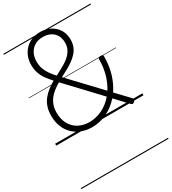

<svg xmlns="http://www.w3.org/2000/svg" viewBox="-324 -1136 1569 1756"><g transform="rotate(-30 460.5 -257.5)"><path d="M372 19Q310 19 259 -1Q208 -21 171.5 -57.5Q135 -94 115.5 -145Q96 -196 96 -258Q96 -311 110 -352Q124 -393 149.5 -424.5Q175 -456 207.5 -481Q240 -506 276 -527Q245 -561 221 -594Q197 -627 183.5 -666Q170 -705 170 -754Q170 -801 186 -841Q202 -881 231 -911Q260 -941 300 -957.5Q340 -974 389 -974Q432 -974 470 -960.5Q508 -947 537 -921Q566 -895 582.5 -858.5Q599 -822 599 -775Q599 -733 585.5 -700Q572 -667 548 -641Q524 -615 493.5 -593.5Q463 -572 428 -553Q393 -534 358 -516L656 -201Q692 -257 713 -330Q734 -403 734 -489Q734 -499 740.5 -503.5Q747 -508 761 -508Q775 -508 781 -503.5Q787 -499 787 -489Q787 -390 762 -307.5Q737 -225 693 -161L823 -24Q829 -17 828 -9Q827 -1 817 8Q808 18 799.5 19Q791 20 782 12L660 -118Q602 -52 527 -16.5Q452 19 372 19ZM373 -34Q442 -34 507.5 -65.5Q573 -97 624 -157L311 -489Q278 -470 249.5 -448Q221 -426 199.5 -399Q178 -372 165.5 -337.5Q153 -303 153 -259Q153 -189 181 -138.5Q209 -88 258.5 -61Q308 -34 373 -34ZM324 -552Q356 -569 388 -586Q420 -603 447.5 -621.5Q475 -640 496 -662.5Q517 -685 529 -712.5Q541 -740 541 -775Q541 -821 522 -854Q503 -887 469 -904.5Q435 -922 389 -922Q337 -922 301 -899.5Q265 -877 246.5 -839.5Q228 -802 228 -754Q228 -712 240.5 -677.5Q253 -643 274.5 -613Q296 -583 324 -552ZM0 449H921V459H0ZM0 -20H921V0H0ZM0 -505H921V-500H0ZM0 -969H921V-959H0Z"/></g></svg>

Font: Playwrite IT Trad Guides
Style: Regular
Weight: 400
Designer: Veronika Burian, José Scaglione
Foundry: TypeTogether
Version: Version 1.003